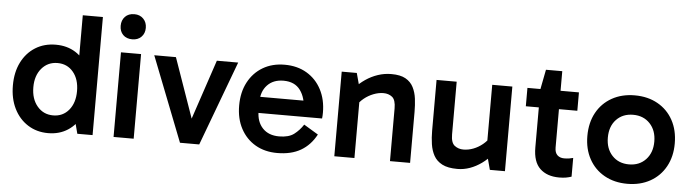

<svg xmlns="http://www.w3.org/2000/svg" viewBox="-46 -902 3971 1103"><g transform="rotate(5 1939.5 -351.0)"><path d="M255 11Q189 11 138 -21.5Q87 -54 58.5 -111.5Q30 -169 30 -245Q30 -321 58.5 -378Q87 -435 138 -467Q189 -499 256 -499Q321 -499 369.5 -468.5Q418 -438 445 -380.5Q472 -323 472 -245Q472 -168 445 -110.5Q418 -53 369 -21Q320 11 255 11ZM275 -93Q331 -93 365.5 -134.5Q400 -176 400 -244Q400 -312 365.5 -353.5Q331 -395 275 -395Q219 -395 183.5 -353.5Q148 -312 148 -245Q148 -177 183.5 -135Q219 -93 275 -93ZM423 0 395 -107H404V-368H395V-681H511V0Z M748 0H632V-488H748ZM617 -640Q617 -672 636.5 -692.5Q656 -713 690 -713Q722 -713 742 -692.5Q762 -672 762 -640Q762 -608 742 -588Q722 -568 690 -568Q656 -568 636.5 -588Q617 -608 617 -640Z M1308 -488 1126 0H1015L824 -488H949L1081 -112H1059L1185 -488Z M1576 10Q1504 10 1450 -21.5Q1396 -53 1365.5 -110Q1335 -167 1335 -243Q1335 -320 1365.5 -377.5Q1396 -435 1450 -467Q1504 -499 1576 -499Q1649 -499 1703.5 -466.5Q1758 -434 1788 -376.5Q1818 -319 1818 -244Q1818 -235 1817.5 -226Q1817 -217 1816 -210H1437V-303H1730L1706 -250Q1706 -319 1674 -363Q1642 -407 1577 -407Q1518 -407 1483.5 -370.5Q1449 -334 1449 -274V-221Q1449 -159 1483.5 -122.5Q1518 -86 1579 -86Q1634 -86 1664.5 -109Q1695 -132 1717 -166L1800 -116Q1767 -54 1712 -22Q1657 10 1576 10Z M2191 -499Q2243 -499 2273 -482Q2303 -465 2318 -435.5Q2333 -406 2337.5 -369.5Q2342 -333 2342 -294V0H2226V-304Q2226 -353 2205.5 -369.5Q2185 -386 2155 -386Q2127 -386 2097.5 -374.5Q2068 -363 2044 -343.5Q2020 -324 2005 -299L1996 -362H2021V0H1905V-488H1992L2016 -399L1982 -398Q2010 -429 2043 -451.5Q2076 -474 2113.5 -486.5Q2151 -499 2191 -499Z M2615 11Q2560 11 2527.5 -6Q2495 -23 2479 -52Q2463 -81 2457.5 -118Q2452 -155 2452 -195V-488H2568V-184Q2568 -136 2589.5 -119.5Q2611 -103 2640 -103Q2669 -103 2697.5 -114Q2726 -125 2750.5 -145Q2775 -165 2789 -189L2798 -127H2773V-488H2889V0H2802L2778 -90H2811Q2786 -60 2754 -37Q2722 -14 2687 -1.5Q2652 11 2615 11Z M3202 9Q3132 9 3091.5 -29.5Q3051 -68 3051 -151V-482V-488L3073 -601H3167V-161Q3167 -131 3182 -117Q3197 -103 3221 -103Q3237 -103 3250 -105Q3263 -107 3273 -110V-2Q3258 3 3241.5 6Q3225 9 3202 9ZM2976 -382V-488H3273V-382Z M3595 11Q3520 11 3463 -21Q3406 -53 3374.5 -110.5Q3343 -168 3343 -243Q3343 -320 3374.5 -377.5Q3406 -435 3463 -467Q3520 -499 3595 -499Q3670 -499 3727 -467Q3784 -435 3815.5 -377.5Q3847 -320 3847 -243Q3847 -168 3815.5 -110.5Q3784 -53 3727 -21Q3670 11 3595 11ZM3595 -101Q3655 -101 3692 -140.5Q3729 -180 3729 -244Q3729 -308 3692 -347.5Q3655 -387 3595 -387Q3535 -387 3498 -348Q3461 -309 3461 -244Q3461 -180 3498 -140.5Q3535 -101 3595 -101Z"/></g></svg>

Font: Gabarito Medium
Style: Regular
Weight: 500
Designer: Leandro Assis / Alvaro Franca / Felipe Casaprima
Foundry: Naipe Foundry
Version: Version 1.000